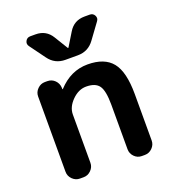

<svg xmlns="http://www.w3.org/2000/svg" viewBox="-138 -868 873 972"><g transform="rotate(-20 298.5 -381.5)"><path d="M428 -763H456Q474 -763 482 -747.5Q490 -732 479 -718L419 -636Q386 -590 329 -590H263Q206 -590 173 -636L113 -718Q102 -732 110 -747.5Q118 -763 136 -763H164Q221 -763 250 -715L294 -643Q294 -642 296 -642Q298 -642 298 -643L342 -715Q371 -763 428 -763ZM126 0Q103 0 86 -17Q69 -34 69 -57V-463Q69 -486 86 -503Q103 -520 126 -520H139Q163 -520 179.5 -503.5Q196 -487 197 -463V-456Q197 -455 198 -455Q199 -455 200 -456Q268 -530 359 -530Q450 -530 491.5 -478.5Q533 -427 533 -307V-57Q533 -34 516 -17Q499 0 476 0H459Q436 0 419.5 -17Q403 -34 403 -57V-297Q403 -372 383.5 -399.5Q364 -427 314 -427Q273 -427 238 -392Q203 -357 203 -317V-57Q203 -34 186 -17Q169 0 146 0Z"/></g></svg>

Font: Rounded Mplus 1c Bold
Style: Bold
Weight: 700
Version: Version 1.059.20150529